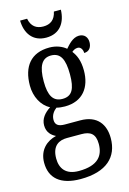

<svg xmlns="http://www.w3.org/2000/svg" viewBox="-143 -809 749 1115"><g transform="rotate(-15 231.0 -251.0)"><path d="M218 -606C301 -606 339 -666 341 -741H299C289 -693 260 -673 218 -673C177 -673 147 -693 138 -741H96C97 -666 136 -606 218 -606ZM198 239C355 239 428 167 428 54C428 -26 387 -91 283 -91H191C152 -91 134 -104 134 -134C134 -164 152 -185 169 -198C181 -194 205 -192 219 -192C327 -192 379 -265 379 -365C379 -425 363 -460 342 -487C353 -496 363 -502 378 -502C396 -502 407 -483 407 -463C439 -463 453 -488 453 -516C453 -544 437 -568 403 -568C364 -568 334 -530 318 -512C296 -531 261 -546 219 -546C108 -546 53 -476 53 -361C53 -295 84 -235 134 -210C98 -186 73 -157 73 -117C73 -74 99 -52 124 -40C68 -27 17 15 17 93C17 185 77 239 198 239ZM217 -238C161 -238 137 -278 137 -364C137 -454 161 -499 216 -499C273 -499 295 -456 295 -365C295 -277 274 -238 217 -238ZM200 191C121 191 91 146 91 87C91 8 137 -12 182 -12H269C323 -12 352 8 352 69C352 137 318 191 200 191Z"/></g></svg>

Font: Noto Serif Lao Cond
Style: Regular
Weight: 400
Width: 3
Designer: Monotype Design Team
Foundry: Monotype Imaging Inc.
Version: Version 2.004